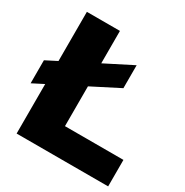

<svg xmlns="http://www.w3.org/2000/svg" viewBox="-170 -876 972 1011"><g transform="rotate(30 316.0 -370.0)"><path d="M69.5 0V-301L1 -266V-406L69.5 -441V-740H270.5V-543L437 -627.5V-488L270.5 -403V-161H626V0Z"/></g></svg>

Font: Encode Sans SmExp XBd
Style: Regular
Weight: 800
Width: 6
Designer: Multiple Designers
Foundry: Impallari Type
Version: Version 3.002; ttfautohint (v1.8.3) -l 8 -r 50 -G 200 -x 14 